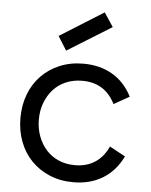

<svg xmlns="http://www.w3.org/2000/svg" viewBox="-54 -794 669 852"><g transform="rotate(5 280.5 -367.5)"><path d="M46 -250Q46 -307 64.5 -355.5Q83 -404 117 -439Q151 -474 198.5 -494Q246 -514 304 -514Q378 -514 433.5 -481.5Q489 -449 521 -386L452 -347Q407 -438 306 -438Q266 -438 233 -424Q200 -410 177 -384.5Q154 -359 141 -325Q128 -291 128 -250Q128 -210 141 -175.5Q154 -141 177 -115.5Q200 -90 232.5 -76Q265 -62 305 -62Q356 -62 393.5 -86Q431 -110 453 -158L523 -120Q491 -54 435 -20Q379 14 304 14Q246 14 198.5 -6Q151 -26 117 -61Q83 -96 64.5 -144.5Q46 -193 46 -250ZM419 -687 378 -749 183 -627 222 -565Z"/></g></svg>

Font: NT Somic
Style: Regular
Weight: 400
Designer: Ravid Balaliev — lead type designer, mastering
Michael Voronin — secret advisor, marketing
Ivan Kovalenko — best boy
Foundry: NT Type
Version: Version 0.7